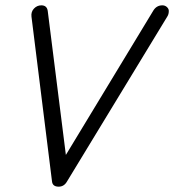

<svg xmlns="http://www.w3.org/2000/svg" viewBox="-20 -694 653 720"><path d="M200 6Q177 6 175 -14L98 -632Q96 -650 107.5 -662Q119 -674 135 -674Q156 -674 159 -653L227 -113L556 -656Q568 -674 589 -674Q599 -674 606 -667.5Q613 -661 613 -653Q613 -641 608 -633L231 -13Q220 6 200 6Z"/></svg>

Font: Comic Neue
Style: Italic
Weight: 400
Italic angle: -12°
Designer: Craig Rozynski
Foundry: Craig Rozynski
Version: Version 2.003